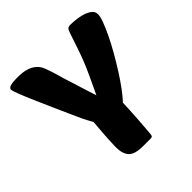

<svg xmlns="http://www.w3.org/2000/svg" viewBox="-190 -853 994 994"><g transform="rotate(-45 307.0 -356.0)"><path d="M296 0Q236 0 214 -23.5Q192 -47 192 -96Q192 -113 194 -151Q196 -189 203 -269Q195 -284 189 -295Q183 -306 177 -318Q171 -330 164 -346Q157 -362 146 -386Q129 -423 107.5 -472Q86 -521 66 -566.5Q46 -612 32.5 -647Q19 -682 19 -691Q19 -712 86 -712Q128 -712 153.5 -703.5Q179 -695 195 -680.5Q211 -666 219 -646.5Q227 -627 234 -605Q243 -576 247 -562Q251 -548 253.5 -539Q256 -530 259 -521.5Q262 -513 267.5 -495Q273 -477 283 -445Q293 -413 311 -357Q340 -418 357.5 -456Q375 -494 388 -526.5Q401 -559 412.5 -593.5Q424 -628 442 -681Q448 -700 454.5 -705.5Q461 -711 475 -711Q480 -711 502.5 -709.5Q525 -708 549.5 -702Q574 -696 594 -683Q614 -670 614 -648Q614 -631 602.5 -600Q591 -569 572.5 -530.5Q554 -492 529.5 -449Q505 -406 479 -365Q453 -324 427.5 -289.5Q402 -255 381 -233Q380 -209 378.5 -176Q377 -143 374.5 -110.5Q372 -78 370 -51.5Q368 -25 367 -15Q366 -7 363 -3.5Q360 0 351 0Z"/></g></svg>

Font: Poetsen One
Style: Regular
Weight: 400
Designer: Pablo Impallari, Rodrigo Fuenzalida
Foundry: Pablo Impallari, Rodrigo Fuenzalida
Version: Version 1.001; ttfautohint (v0.93) -l 8 -r 50 -G 200 -x 14 -